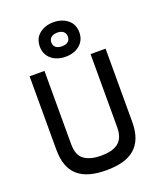

<svg xmlns="http://www.w3.org/2000/svg" viewBox="-171 -1063 986 1178"><g transform="rotate(-20 322.0 -473.5)"><path d="M168 -216Q168 -142 208.5 -114Q249 -86 317 -86Q352 -86 380 -92.5Q408 -99 428 -114Q448 -129 458.5 -154Q469 -179 469 -216V-694H567V-216Q567 -155 550.5 -112.5Q534 -70 502.5 -43Q471 -16 424.5 -3.5Q378 9 317 9Q258 9 212 -3.5Q166 -16 134.5 -43Q103 -70 87 -112.5Q71 -155 71 -216V-694H168ZM450 -843Q450 -816 440 -795.5Q430 -775 412.5 -760.5Q395 -746 371.5 -738.5Q348 -731 321 -731Q294 -731 270.5 -738.5Q247 -746 229.5 -760.5Q212 -775 202 -795.5Q192 -816 192 -843Q192 -897 229.5 -926.5Q267 -956 321 -956Q375 -956 412.5 -926.5Q450 -897 450 -843ZM267 -843Q267 -822 281.5 -810.5Q296 -799 321 -799Q347 -799 361 -810.5Q375 -822 375 -843Q375 -864 361 -876Q347 -888 321 -888Q296 -888 281.5 -876Q267 -864 267 -843Z"/></g></svg>

Font: Panefresco 600wt
Style: Regular
Weight: 600
Designer: Campivisivi
Foundry: Campivisivi & Chank Co
Version: Version 1.001